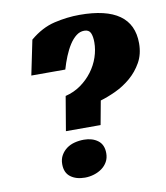

<svg xmlns="http://www.w3.org/2000/svg" viewBox="-79 -745 706 818"><g transform="rotate(-10 274.5 -335.5)"><path d="M327 -201H177L202 -349Q239 -358 268.5 -379Q298 -400 319 -428Q340 -456 351 -488.5Q362 -521 362 -553Q362 -579 355 -594Q348 -609 328 -609Q309 -609 293 -596.5Q277 -584 263.5 -563Q250 -542 239 -515Q228 -488 220 -460H73L104 -610Q155 -653 210.5 -666Q266 -679 320 -679Q549 -679 549 -516Q549 -469 529 -433.5Q509 -398 478.5 -372Q448 -346 412.5 -329.5Q377 -313 346 -304ZM137 -65Q137 -87 146.5 -103.5Q156 -120 171 -131Q186 -142 205.5 -147Q225 -152 246 -152Q282 -152 306 -134Q330 -116 330 -79Q330 -58 321 -42Q312 -26 297 -15Q282 -4 262.5 2Q243 8 223 8Q185 8 161 -10Q137 -28 137 -65Z"/></g></svg>

Font: Racing Sans One
Style: Regular
Weight: 400
Designer: Pablo Impallari, Rodrigo Fuenzalida
Foundry: Pablo Impallari, Rodrigo Fuenzalida
Version: Version 1.001; ttfautohint (v0.8) -G 200 -r 50